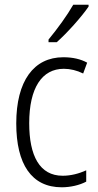

<svg xmlns="http://www.w3.org/2000/svg" viewBox="-20 -785 414 815"><path d="M356 -757V-765H291C264 -718 226 -666 186 -617V-606H221C264 -644 326 -713 356 -757ZM242 10C279 10 318 1 346 -14V-62C315 -48 281 -39 246 -39C148 -39 104 -124 104 -262C104 -412 158 -493 251 -493C278 -493 307 -486 333 -473L350 -519C323 -534 289 -542 249 -542C123 -542 49 -441 49 -261C49 -88 114 10 242 10Z"/></svg>

Font: Noto Sans Arabic UI Cn Lt
Style: Regular
Weight: 300
Width: 3
Designer: Monotype Design Team, Nadine Chahine and Nizar Qandah
Foundry: Monotype Imaging Inc.
Version: Version 2.010